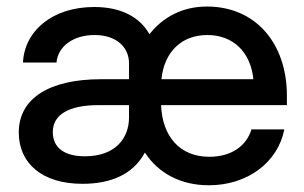

<svg xmlns="http://www.w3.org/2000/svg" viewBox="-20 -547 916 579"><path d="M228.5 7.3C314.5 7.3 381.3 -21 417 -86.9C456.5 -25.9 523.4 11.7 609.9 11.7C726.1 11.7 817.9 -57.1 837.4 -156.7H738.3C723.6 -107.9 678.7 -74.2 611.3 -74.2C521 -74.2 469.2 -137.2 465.8 -230H845.2V-257.8C845.2 -417 750.5 -527.3 604 -527.3C531.2 -527.3 471.7 -496.1 430.7 -443.8C401.9 -495.1 345.7 -525.9 264.2 -525.9C137.2 -525.9 53.7 -453.1 49.3 -358.4H150.4C154.3 -405.8 199.2 -441.4 265.1 -441.4C330.6 -441.4 369.1 -405.3 369.1 -355.5V-308.1H284.2C131.3 -308.1 36.6 -252 36.6 -147.5C36.6 -54.7 106.9 7.3 228.5 7.3ZM276.9 -230H369.1V-192.9C369.1 -129.4 327.1 -75.7 236.3 -75.7C176.3 -75.7 139.2 -99.6 139.2 -148.9C139.2 -201.2 187.5 -230 276.9 -230ZM744.1 -308.1H466.8C475.1 -390.1 527.3 -441.4 605 -441.4C683.1 -441.4 735.8 -390.1 744.1 -308.1Z"/></svg>

Font: Inteeer Medium
Style: Regular
Weight: 500
Designer: Rasmus Andersson
Foundry: rsms
Version: Version 4.001;Glyphs 3.4 (3402)